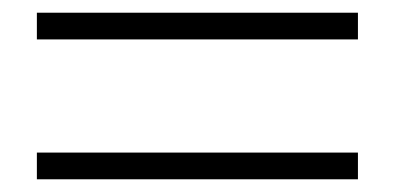

<svg xmlns="http://www.w3.org/2000/svg" viewBox="-20 -511 620 302"><path d="M543 -229V-271H38V-229ZM543 -449V-491H38V-449Z"/></svg>

Font: Source Han Serif CN
Style: Regular
Weight: 400
Designer: Ryoko NISHIZUKA 西塚涼子 (kana & ideographs); Frank Grießhammer (Latin, Greek & Cyrillic); Wenlong ZHANG 张文龙 (bopomofo); San
Foundry: Adobe
Version: Version 2.003;hotconv 1.1.1;makeotfexe 2.6.0